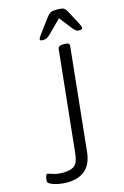

<svg xmlns="http://www.w3.org/2000/svg" viewBox="-245 -779 681 1052"><g transform="rotate(-15 95.5 -253.0)"><path d="M-2 212Q-26 212 -50.5 207Q-75 202 -91 194Q-107 186 -107 176Q-107 169 -104 153.5Q-101 138 -93 138Q-86 138 -64 146Q-42 154 -7 154Q37 154 57.5 137Q78 120 83 73L144 -507Q145 -525 175 -525H183Q198 -525 204 -520.5Q210 -516 209 -507L148 79Q134 212 -2 212ZM72 -576Q57 -576 57 -585Q57 -591 75 -615L132 -692Q143 -706 153 -712Q163 -718 192 -718Q220 -718 229.5 -712Q239 -706 246 -692L287 -615Q298 -594 298 -587Q298 -576 281 -576Q269 -576 262.5 -580Q256 -584 245 -597L189 -669L117 -597Q104 -584 94.5 -580Q85 -576 72 -576Z"/></g></svg>

Font: Asap Expanded Expanded Light
Style: Italic
Weight: 300
Width: 7
Italic angle: -6°
Designer: Pablo Cosgaya
Foundry: Omnibus-Type
Version: Version 3.001; ttfautohint (v1.8.4.7-5d5b)